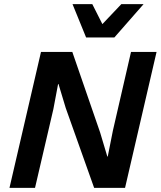

<svg xmlns="http://www.w3.org/2000/svg" viewBox="-20 -912 780 932"><path d="M26 0 179 -660H331L466 -269L501 -152H503L528 -278L616 -660H740L587 0H437L299 -388L264 -504H262L239 -382L150 0ZM398 -730 332 -892H428L477 -795L569 -892H677L535 -730Z"/></svg>

Font: Work Sans SemiBold
Style: Italic
Weight: 600
Italic angle: -13°
Designer: Wei Huang
Foundry: Wei Huang
Version: Version 2.012; ttfautohint (v1.8.3)